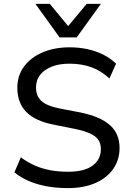

<svg xmlns="http://www.w3.org/2000/svg" viewBox="-20 -957 679 986"><path d="M329 9Q272 9 221.5 0Q171 -9 129 -27Q87 -45 54 -72L87 -149Q121 -124 158 -107.5Q195 -91 237.5 -83Q280 -75 329 -75Q413 -75 455.5 -106.5Q498 -138 498 -191Q498 -220 484.5 -239.5Q471 -259 441.5 -272Q412 -285 365 -295L255 -317Q159 -336 114 -383Q69 -430 69 -506Q69 -569 103.5 -615.5Q138 -662 198.5 -688Q259 -714 337 -714Q386 -714 429.5 -704.5Q473 -695 510 -676.5Q547 -658 576 -630L542 -554Q499 -594 448.5 -612Q398 -630 336 -630Q285 -630 246.5 -615Q208 -600 186.5 -573Q165 -546 165 -507Q165 -464 192.5 -438.5Q220 -413 286 -400L395 -379Q496 -358 545 -314Q594 -270 594 -197Q594 -136 561.5 -89.5Q529 -43 469.5 -17Q410 9 329 9ZM286 -765 162 -937H236L330 -823L425 -937H498L374 -765Z"/></svg>

Font: Nunito Sans 10pt Medium
Style: Regular
Weight: 500
Designer: Vernon Adams
Foundry: Vernon Adams
Version: Version 3.101;gftools[0.9.27]